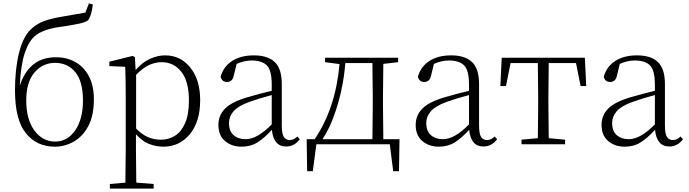

<svg xmlns="http://www.w3.org/2000/svg" viewBox="-20 -847 4042 1127"><path d="M303 -16Q376 -16 421.5 -82Q467 -148 467 -257Q467 -369 422 -423.5Q377 -478 303 -478Q231 -478 182.5 -421.5Q134 -365 134 -258Q134 -146 182 -81Q230 -16 303 -16ZM303 14Q195 14 131.5 -65.5Q68 -145 68 -316Q68 -440 91 -534Q114 -628 158 -672Q194 -707 238 -723Q282 -739 343 -749Q417 -762 481 -773L502 -827L525 -821Q517 -754 497 -728Q482 -716 443.5 -708Q405 -700 354 -692Q232 -678 183 -634Q147 -602 124.5 -533Q102 -464 96 -344Q121 -422 173 -466.5Q225 -511 310 -511Q371 -511 421 -483.5Q471 -456 501 -401Q531 -346 531 -264Q531 -168 498 -106.5Q465 -45 412.5 -15.5Q360 14 303 14Z M938 14Q898 14 856.5 -1.5Q815 -17 778 -59V32L780 225L882 233V260H625V233L716 225L718 32V-278Q718 -382 715 -455L622 -459V-485L759 -519L772 -511L776 -436Q815 -481 860 -501.5Q905 -522 949 -522Q1040 -522 1097.5 -450Q1155 -378 1155 -259Q1155 -133 1094.5 -59.5Q1034 14 938 14ZM779 -408V-92Q815 -56 850 -41.5Q885 -27 925 -27Q970 -27 1007 -50Q1044 -73 1066.5 -124Q1089 -175 1089 -257Q1089 -369 1044.5 -425.5Q1000 -482 929 -482Q893 -482 856.5 -466Q820 -450 779 -408Z M1660 13Q1622 13 1601 -12.5Q1580 -38 1576 -85Q1531 -36 1491 -11Q1451 14 1398 14Q1340 14 1301 -19Q1262 -52 1262 -114Q1262 -170 1301 -209.5Q1340 -249 1432 -276Q1504 -297 1575 -314V-350Q1575 -435 1546 -463.5Q1517 -492 1457 -492Q1414 -492 1369 -472L1352 -402Q1344 -366 1312 -366Q1282 -366 1275 -397Q1292 -457 1343 -489.5Q1394 -522 1470 -522Q1552 -522 1593 -482.5Q1634 -443 1634 -354V-113Q1634 -61 1646 -43Q1658 -25 1680 -25Q1706 -25 1725 -46L1740 -30Q1708 13 1660 13ZM1575 -117V-289Q1506 -271 1444 -249Q1378 -225 1351 -194Q1324 -163 1324 -125Q1324 -78 1351 -54Q1378 -30 1422 -30Q1490 -30 1575 -117Z M1888 -482V-508H2317V-482L2230 -472L2228 -283V-226L2230 -30H2325L2322 158H2288L2268 0H1837L1816 158H1783L1780 -30H1827Q1950 -211 1973 -471ZM2166 -30 2168 -226V-283L2166 -477H2007Q1994 -312 1939 -164Q1914 -93 1873 -30Z M2818 13Q2780 13 2759 -12.5Q2738 -38 2734 -85Q2689 -36 2649 -11Q2609 14 2556 14Q2498 14 2459 -19Q2420 -52 2420 -114Q2420 -170 2459 -209.5Q2498 -249 2590 -276Q2662 -297 2733 -314V-350Q2733 -435 2704 -463.5Q2675 -492 2615 -492Q2572 -492 2527 -472L2510 -402Q2502 -366 2470 -366Q2440 -366 2433 -397Q2450 -457 2501 -489.5Q2552 -522 2628 -522Q2710 -522 2751 -482.5Q2792 -443 2792 -354V-113Q2792 -61 2804 -43Q2816 -25 2838 -25Q2864 -25 2883 -46L2898 -30Q2866 13 2818 13ZM2733 -117V-289Q2664 -271 2602 -249Q2536 -225 2509 -194Q2482 -163 2482 -125Q2482 -78 2509 -54Q2536 -30 2580 -30Q2648 -30 2733 -117Z M3136 0H3041V-27L3137 -36L3139 -226V-283L3137 -477H2977L2950 -342H2917L2925 -508H3413L3421 -342H3388L3361 -477H3201L3199 -283V-226L3201 -36L3297 -27V0Z M3909 13Q3871 13 3850 -12.5Q3829 -38 3825 -85Q3780 -36 3740 -11Q3700 14 3647 14Q3589 14 3550 -19Q3511 -52 3511 -114Q3511 -170 3550 -209.5Q3589 -249 3681 -276Q3753 -297 3824 -314V-350Q3824 -435 3795 -463.5Q3766 -492 3706 -492Q3663 -492 3618 -472L3601 -402Q3593 -366 3561 -366Q3531 -366 3524 -397Q3541 -457 3592 -489.5Q3643 -522 3719 -522Q3801 -522 3842 -482.5Q3883 -443 3883 -354V-113Q3883 -61 3895 -43Q3907 -25 3929 -25Q3955 -25 3974 -46L3989 -30Q3957 13 3909 13ZM3824 -117V-289Q3755 -271 3693 -249Q3627 -225 3600 -194Q3573 -163 3573 -125Q3573 -78 3600 -54Q3627 -30 3671 -30Q3739 -30 3824 -117Z"/></svg>

Font: Minh Nguyen ExtraLight
Style: Regular
Weight: 250
Designer: Ryoko NISHIZUKA 西塚涼子 (kana & ideographs); Frank Grießhammer (Latin, Greek & Cyrillic); Wenlong ZHANG 张文龙 (bopomofo); San
Foundry: Adobe
Version: Version 1.100;July 7, 2023;FontCreator 14.0.0.2814 64-bit